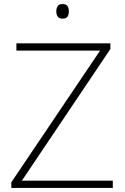

<svg xmlns="http://www.w3.org/2000/svg" viewBox="-20 -928 617 948"><path d="M537 0H36V-28L474 -678H61V-714H525V-686L88 -36H537ZM288 -908Q307 -908 313.5 -898Q320 -888 320 -872Q320 -856 313.5 -846Q307 -836 288 -836Q272 -836 265 -846Q258 -856 258 -872Q258 -888 265 -898Q272 -908 288 -908Z"/></svg>

Font: Noto Sans Devanagari ExtraLight
Style: Regular
Weight: 200
Designer: Jelle Bosma - Monotype Design Team
Foundry: Monotype Imaging Inc.
Version: Version 2.004; ttfautohint (v1.8.4.7-5d5b)